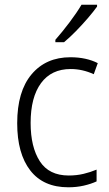

<svg xmlns="http://www.w3.org/2000/svg" viewBox="-20 -785 462 815"><path d="M270 10Q164 10 108.5 -61.5Q53 -133 53 -262Q53 -397 114 -469.5Q175 -542 279 -542Q313 -542 342.5 -535.5Q372 -529 395 -517L378 -470Q330 -492 280 -492Q198 -492 154 -432Q110 -372 110 -263Q110 -161 149 -100.5Q188 -40 272 -40Q305 -40 334.5 -47Q364 -54 390 -65V-15Q366 -4 335.5 3Q305 10 270 10ZM392 -757Q377 -736 353 -708Q329 -680 302 -652.5Q275 -625 252 -606H215V-616Q244 -649 275 -690Q306 -731 326 -765H392Z"/></svg>

Font: Noto Sans Gurmukhi SemiCondensed Light
Style: Regular
Weight: 300
Width: 4
Designer: Jelle Bosma - Monotype Design Team
Foundry: Monotype Imaging Inc.
Version: Version 2.004; ttfautohint (v1.8.4.7-5d5b)